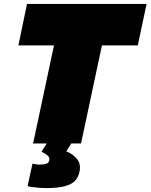

<svg xmlns="http://www.w3.org/2000/svg" viewBox="-20 -733 769 981"><path d="M149 0Q161 -55.5 172 -107.5Q183 -159.5 198 -229.5L241.5 -434Q245.5 -452 249 -468.8Q252.5 -485.5 256 -501H74L118 -713H729L684 -501H501Q497.5 -485.5 494 -468.8Q490.5 -452 486.5 -434L443 -229.5Q428 -159.5 417 -107.5Q406 -55.5 394 0ZM214 228Q199 228 180 226.5Q161 225 144.5 222.8Q128 220.5 121 218L146 103Q150.5 104.5 161 106.2Q171.5 108 184 108Q204.5 108 216.8 103.8Q229 99.5 232 86Q234.5 73 225.2 63.5Q216 54 192 42L242 -36H352L344 0L319 40Q356 55.5 375.2 81.8Q394.5 108 386 145Q380.5 172 363.5 190.5Q346.5 209 310.8 218.5Q275 228 214 228Z"/></svg>

Font: Commissioner Black
Style: Italic
Weight: 900
Italic angle: -12°
Designer: Kostas Bartsokas
Foundry: Kostas Bartsokas
Version: Version 1.000; ttfautohint (v1.8.3)